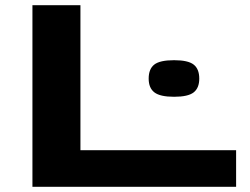

<svg xmlns="http://www.w3.org/2000/svg" viewBox="-20 -720 962 740"><path d="M105 0V-700H290V-141H890V0ZM553 -417Q553 -454 574.5 -471Q596 -488 651 -488Q705 -488 726.5 -471Q748 -454 748 -417Q748 -381 726.5 -364Q705 -347 651 -347Q597 -347 575 -364Q553 -381 553 -417Z"/></svg>

Font: Georama ExtraExtended SemiBold
Style: Regular
Weight: 600
Width: 8
Designer: Jean-Baptiste Levee
Foundry: Production Type
Version: Version 1.000